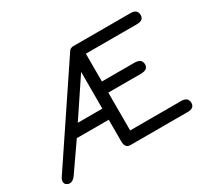

<svg xmlns="http://www.w3.org/2000/svg" viewBox="-129 -831 1140 1052"><g transform="rotate(-30 441.5 -305.0)"><path d="M470.7 -309.6H675.8C707 -309.6 722.7 -320.6 722.7 -342.8C722.7 -367.5 707 -379.9 675.8 -379.9H470.7V-555.7H793.9C822.6 -555.7 836.9 -566.7 836.9 -588.9C836.9 -613.6 822.6 -626 793.9 -626H431.6C419.9 -626 410.8 -621.4 404.3 -612.3L19.5 -38.1C13 -29 9.8 -20.2 9.8 -11.7C9.8 -2.6 13.2 4.2 20 8.8C26.9 13.3 33.2 15.6 39.1 15.6C54 15.6 67.4 6.8 79.1 -10.7L196.3 -179.7H398.4V-43C398.4 -14.3 409.5 0 431.6 0H793.9C822.6 0 836.9 -11.1 836.9 -33.2C836.9 -57.9 822.6 -70.3 793.9 -70.3H470.7ZM398.4 -482.4V-250H243.2Z"/></g></svg>

Font: Jura
Style: DemiBold
Weight: 600
Version: Version 2.5.1